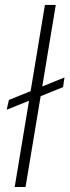

<svg xmlns="http://www.w3.org/2000/svg" viewBox="-20 -747 278 767"><path d="M237.6 -437.5 231.9 -398.8 142.4 -362.9 82 0H38.7L95.9 -344.5L6.7 -308.6L15.6 -347.7L102.3 -382.8L159.4 -727.3H202.8L148.8 -401.6Z"/></svg>

Font: Inter P Extra Light
Style: Italic
Weight: 200
Italic angle: 9.39999°
Designer: Rasmus Andersson
Foundry: rsms
Version: Version 3.018;git-588b23468